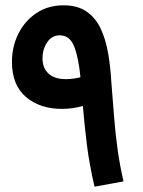

<svg xmlns="http://www.w3.org/2000/svg" viewBox="-20 -700 539 723"><path d="M336 3Q316 -83 307 -156.5Q298 -230 292 -301Q253 -290 213 -290Q130 -290 77.5 -335Q25 -380 25 -467Q25 -525 49.5 -573.5Q74 -622 117.5 -651Q161 -680 220 -680Q272 -680 306 -656.5Q340 -633 359 -592.5Q378 -552 387 -500.5Q396 -449 399 -394Q405 -318 410 -255.5Q415 -193 423 -136Q431 -79 445 -17ZM140 -481Q140 -444 162.5 -423Q185 -402 228 -402Q254 -402 283 -409Q276 -482 259.5 -524.5Q243 -567 205 -567Q175 -567 157.5 -540.5Q140 -514 140 -481Z"/></svg>

Font: Noto Sans Arabic UI SmCn SmBd
Style: Regular
Weight: 600
Width: 4
Designer: Monotype Design Team, Nadine Chahine and Nizar Qandah
Foundry: Monotype Imaging Inc.
Version: Version 2.010; ttfautohint (v1.8.4.7-5d5b)